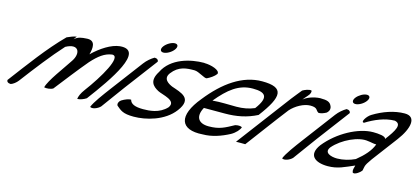

<svg xmlns="http://www.w3.org/2000/svg" viewBox="-56 -1033 3281 1506"><g transform="rotate(15 1584.5 -280.5)"><path d="M24 8C23 21 34 32 57 32C75 26 98 9 113 -11C204 -132 308 -266 394 -360C495 -415 524 -341 475 -269C425 -192 330 -68 317 -11C335 -6 370 -9 389 -21C460 -111 529 -202 605 -292C661 -354 707 -389 765 -397C845 -402 728 -204 629 -72C605 -40 592 -9 591 10C614 10 644 -2 663 -15C808 -208 1009 -494 808 -476C739 -469 658 -416 593 -353C607 -403 618 -475 536 -466C502 -464 471 -461 442 -435L461 -461C439 -458 406 -445 385 -435C257 -307 142 -148 24 8Z M1136 -563C1117 -538 1123 -516 1149 -516C1176 -516 1212 -537 1231 -562C1251 -588 1246 -610 1219 -610C1193 -610 1156 -589 1136 -563ZM820 -130C779 -75 721 2 705 44C723 57 766 41 788 18C832 -41 885 -116 927 -172L1125 -435C1127 -448 1115 -460 1094 -460C1069 -446 1038 -420 1018 -393Z M926 -67C909 -55 902 -35 910 -21C946 9 965 30 1054 30C1151 30 1299 -6 1377 -110C1465 -227 1363 -249 1286 -276C1258 -288 1200 -317 1241 -372C1294 -442 1358 -445 1422 -445C1457 -445 1512 -403 1530 -409C1557 -422 1586 -441 1603 -464C1614 -497 1535 -520 1484 -520L1480 -521C1373 -521 1216 -485 1156 -360C1104 -278 1141 -240 1190 -214C1227 -194 1350 -179 1300 -112C1242 -50 1160 -46 1110 -46C1042 -46 1009 -62 1001 -94C984 -95 953 -84 926 -67Z M1533 -242C1392 -72 1430 37 1613 24C1688 24 1761 -2 1827 -37C1863 -57 1891 -89 1896 -110C1883 -117 1865 -118 1841 -112C1769 -73 1729 -49 1642 -49C1554 -49 1527 -102 1569 -179H1738C1833 -179 1916 -195 1998 -237C2137 -421 2140 -499 1957 -499C1798 -499 1656 -397 1533 -242ZM1619 -252C1709 -360 1787 -425 1902 -425C2006 -425 2039 -390 1958 -282C1914 -263 1865 -254 1812 -254C1749 -254 1684 -258 1619 -252Z M1881 12C1908 11 1930 12 1956 12C2043 -103 2128 -220 2215 -332C2254 -376 2319 -413 2372 -413C2434 -413 2421 -387 2448 -374C2466 -374 2487 -381 2509 -393C2533 -414 2531 -435 2526 -447C2513 -481 2489 -489 2431 -489C2382 -487 2327 -468 2298 -442C2307 -454 2318 -467 2330 -480C2351 -502 2355 -522 2348 -530C2327 -533 2297 -521 2278 -510C2255 -480 2230 -452 2210 -425Z M2695 -563C2676 -538 2682 -516 2708 -516C2735 -516 2771 -537 2790 -562C2810 -588 2805 -610 2778 -610C2752 -610 2715 -589 2695 -563ZM2379 -130C2338 -75 2280 2 2264 44C2282 57 2325 41 2347 18C2391 -41 2444 -116 2486 -172L2684 -435C2686 -448 2674 -460 2653 -460C2628 -446 2597 -420 2577 -393Z M2527 -133C2455 -37 2521 11 2624 11C2706 11 2757 -18 2833 -50C2828 -27 2820 -13 2827 7C2843 27 2894 -18 2898 -27C2907 -60 2895 -61 2945 -130L3100 -336C3180 -442 3202 -545 3103 -545C3018 -545 2929 -513 2852 -466C2819 -447 2780 -387 2813 -392C2880 -434 2964 -470 3042 -470C3104 -456 3069 -397 3004 -311C3006 -334 2943 -339 2902 -339C2781 -339 2623 -253 2527 -133ZM2607 -137C2674 -215 2803 -275 2880 -261C2905 -259 2924 -252 2949 -252C2929 -198 2886 -150 2824 -100C2780 -79 2726 -66 2680 -66C2633 -66 2567 -84 2607 -137Z"/></g></svg>

Font: Snowfall
Style: SuperObl
Weight: 400
Designer: Jasper
Foundry: Cannot Into Space Fonts
Version: Version 0.9